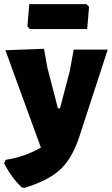

<svg xmlns="http://www.w3.org/2000/svg" viewBox="-31 -711 539 925"><path d="M386 -691 398 -678 389 -571H113L101 -584L110 -691ZM181 -476 197 -386 248 -189H258L305 -368L324 -472H488L350 -49Q316 53 259 106Q202 159 87 194L74 192Q24 145 -11 76L-4 59Q88 45 166 0L-5 -469Z"/></svg>

Font: Alegreya Sans Black
Style: Regular
Weight: 900
Designer: Juan Pablo del Peral
Foundry: Huerta Tipografica
Version: Version 2.007